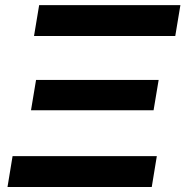

<svg xmlns="http://www.w3.org/2000/svg" viewBox="-20 -748 742 768"><path d="M10 0 30.3 -123.5H607.3L587 0ZM104 -306.9 124.2 -428.2H614.6L594.3 -306.9ZM116.1 -604.1 136.6 -727.5H701.6L681.1 -604.1Z"/></svg>

Font: Adwaita Sans
Style: Italic
Weight: 400
Italic angle: -9.39999°
Designer: Rasmus Andersson
Foundry: rsms
Version: Version 4.001;git-9221beed3